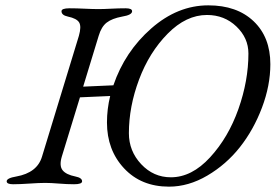

<svg xmlns="http://www.w3.org/2000/svg" viewBox="-20 -684 1031 718"><path d="M754 -628Q676 -628 607 -558Q538 -488 500 -386.5Q462 -285 462 -186Q462 -119 508 -70Q554 -21 619 -21Q697 -21 765.5 -95.5Q834 -170 871.5 -276Q909 -382 909 -484Q909 -542 864 -585Q819 -628 754 -628ZM275 -550Q285 -585 276 -600Q267 -615 234 -622Q210 -627 210 -642Q210 -653 240 -653Q266 -653 296.5 -651.5Q327 -650 348 -650Q367 -650 395.5 -651.5Q424 -653 450 -653Q474 -653 474 -642Q474 -628 437 -622Q399 -615 379 -599.5Q359 -584 349 -550L291 -360L404 -365Q447 -491 545.5 -577.5Q644 -664 759 -664Q866 -664 928.5 -604.5Q991 -545 991 -444Q991 -364 959.5 -281Q928 -198 877 -133.5Q826 -69 755.5 -27.5Q685 14 612 14Q508 14 444 -54.5Q380 -123 380 -226Q380 -276 392 -325L279 -320L211 -98Q201 -64 214 -47.5Q227 -31 262 -24Q287 -19 287 -6Q287 5 257 5Q231 5 200.5 2.5Q170 0 149 0Q126 0 90 2.5Q54 5 29 5Q5 5 5 -6Q5 -18 41 -24Q119 -38 137 -98Z"/></svg>

Font: EB Garamond 12
Style: Italic
Weight: 400
Italic angle: -17°
Version: Version 0.016; ttfautohint (v1.8.4)